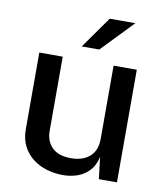

<svg xmlns="http://www.w3.org/2000/svg" viewBox="-82 -791 742 868"><g transform="rotate(10 288.5 -356.5)"><path d="M262.5 10Q223.5 9.5 188 -1.5Q152.5 -12.5 124.8 -34.5Q97 -56.5 80.8 -89Q64.5 -121.5 64.5 -164.5V-517H172V-176Q172 -129.5 201 -100.5Q230 -71.5 288.5 -71.5Q341.5 -71.5 373.5 -99.2Q405.5 -127 405.5 -180.5V-517H512V0H429L417 -100Q408 -59.5 384.8 -35.2Q361.5 -11 329.8 -0.2Q298 10.5 262.5 10ZM351.5 -723H469L329 -577.5H248.5Z"/></g></svg>

Font: Public Sans Medium
Style: Regular
Weight: 500
Designer: The Public Sans Project Authors: Dan O. Williams and USWDS (Libre Franklin designed by Pablo Impallari and Rodrigo Fuenz
Version: Version 1.007